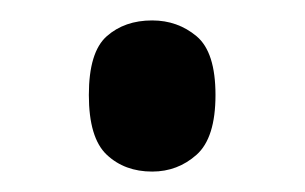

<svg xmlns="http://www.w3.org/2000/svg" viewBox="-20 -558 299 188"><path d="M129 -390Q102 -390 84.5 -406.5Q67 -423 67 -465Q67 -507 84.5 -522.5Q102 -538 129 -538Q154 -538 172.5 -522.5Q191 -507 191 -465Q191 -423 172.5 -406.5Q154 -390 129 -390Z"/></svg>

Font: Noto Serif Display Condensed
Style: Bold
Weight: 700
Width: 3
Designer: Monotype Design Team
Foundry: Monotype Imaging Inc.
Version: Version 2.009